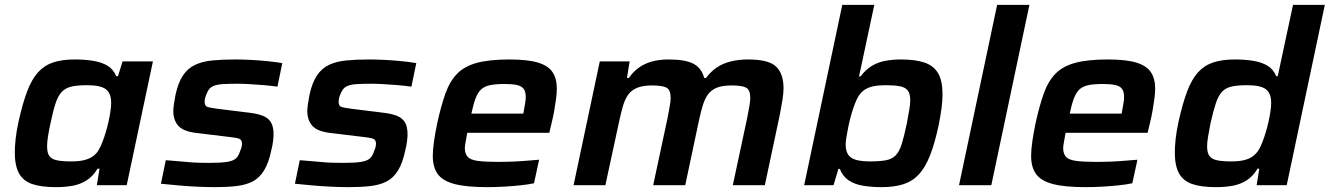

<svg xmlns="http://www.w3.org/2000/svg" viewBox="-20 -763 5478 791"><path d="M211 8Q151 8 113.5 -4.5Q76 -17 58.5 -48.5Q41 -80 41 -135Q41 -160 44.5 -191.5Q48 -223 56 -260Q73 -337 92 -387Q111 -437 137 -465.5Q163 -494 199.5 -506Q236 -518 288 -518Q330 -518 364 -512.5Q398 -507 422.5 -492.5Q447 -478 459 -449H466L485 -510H610L502 0H379L390 -68H382Q362 -35 334.5 -18.5Q307 -2 275.5 3Q244 8 211 8ZM274 -98Q306 -98 327.5 -103.5Q349 -109 364 -120Q379 -131 388 -148Q395 -160 402 -178Q409 -196 415.5 -217.5Q422 -239 427 -261.5Q432 -284 435 -304.5Q438 -325 438 -339Q438 -379 416 -395.5Q394 -412 338 -412Q299 -412 275 -406.5Q251 -401 235.5 -385.5Q220 -370 209.5 -339Q199 -308 188 -255Q181 -223 177.5 -200Q174 -177 174 -160Q174 -133 183.5 -120Q193 -107 215 -102.5Q237 -98 274 -98Z M865 8Q830 8 789.5 6Q749 4 711 0.5Q673 -3 643 -6L663 -103Q689 -101 712 -99Q735 -97 757.5 -95Q780 -93 801 -92.5Q822 -92 843 -92Q890 -92 915 -96Q940 -100 951.5 -110Q963 -120 969 -140Q973 -149 975 -156.5Q977 -164 977 -171Q977 -187 965 -191.5Q953 -196 923 -199L783 -216Q733 -223 713.5 -246Q694 -269 694 -306Q694 -316 696.5 -334Q699 -352 703 -372Q714 -423 734 -452.5Q754 -482 784 -496Q814 -510 855 -514Q896 -518 948 -518Q982 -518 1018 -516Q1054 -514 1087 -510.5Q1120 -507 1143 -503L1123 -406Q1094 -410 1063.5 -412.5Q1033 -415 1006 -416.5Q979 -418 959 -418Q923 -418 898 -416.5Q873 -415 857.5 -408Q842 -401 834 -383Q830 -375 826.5 -364.5Q823 -354 823 -344Q823 -327 833.5 -323Q844 -319 875 -315L1012 -298Q1043 -294 1064 -285.5Q1085 -277 1096 -259.5Q1107 -242 1107 -209Q1107 -199 1105 -182Q1103 -165 1098 -145Q1087 -92 1068 -61Q1049 -30 1021 -15.5Q993 -1 954 3.5Q915 8 865 8Z M1417 8Q1382 8 1341.5 6Q1301 4 1263 0.5Q1225 -3 1195 -6L1215 -103Q1241 -101 1264 -99Q1287 -97 1309.5 -95Q1332 -93 1353 -92.5Q1374 -92 1395 -92Q1442 -92 1467 -96Q1492 -100 1503.5 -110Q1515 -120 1521 -140Q1525 -149 1527 -156.5Q1529 -164 1529 -171Q1529 -187 1517 -191.5Q1505 -196 1475 -199L1335 -216Q1285 -223 1265.5 -246Q1246 -269 1246 -306Q1246 -316 1248.5 -334Q1251 -352 1255 -372Q1266 -423 1286 -452.5Q1306 -482 1336 -496Q1366 -510 1407 -514Q1448 -518 1500 -518Q1534 -518 1570 -516Q1606 -514 1639 -510.5Q1672 -507 1695 -503L1675 -406Q1646 -410 1615.5 -412.5Q1585 -415 1558 -416.5Q1531 -418 1511 -418Q1475 -418 1450 -416.5Q1425 -415 1409.5 -408Q1394 -401 1386 -383Q1382 -375 1378.5 -364.5Q1375 -354 1375 -344Q1375 -327 1385.5 -323Q1396 -319 1427 -315L1564 -298Q1595 -294 1616 -285.5Q1637 -277 1648 -259.5Q1659 -242 1659 -209Q1659 -199 1657 -182Q1655 -165 1650 -145Q1639 -92 1620 -61Q1601 -30 1573 -15.5Q1545 -1 1506 3.5Q1467 8 1417 8Z M1987 8Q1901 8 1852 -5Q1803 -18 1783 -46.5Q1763 -75 1763 -120Q1763 -147 1768 -181Q1773 -215 1781 -254Q1797 -327 1815 -377.5Q1833 -428 1863 -459Q1893 -490 1944.5 -504Q1996 -518 2078 -518Q2155 -518 2197 -505Q2239 -492 2256.5 -465.5Q2274 -439 2274 -398Q2274 -380 2271 -357Q2268 -334 2263.5 -308Q2259 -282 2252 -254L2243 -216H1905Q1902 -196 1898.5 -179.5Q1895 -163 1895 -150Q1896 -128 1907.5 -116Q1919 -104 1949.5 -100Q1980 -96 2035 -96Q2058 -96 2086.5 -97Q2115 -98 2145.5 -100.5Q2176 -103 2201 -105L2180 -8Q2157 -3 2124 0.5Q2091 4 2055.5 6Q2020 8 1987 8ZM1922 -295H2136L2138 -306Q2141 -324 2143.5 -338Q2146 -352 2146 -363Q2146 -386 2137 -397.5Q2128 -409 2108.5 -413Q2089 -417 2059 -417Q2021 -417 1998 -412Q1975 -407 1961.5 -394Q1948 -381 1939 -357Q1930 -333 1922 -295Z M2343 0 2451 -510H2574L2563 -442H2571Q2588 -467 2611.5 -484Q2635 -501 2665.5 -509.5Q2696 -518 2734 -518Q2806 -518 2838.5 -499.5Q2871 -481 2881 -442H2889Q2907 -467 2931.5 -484Q2956 -501 2989 -509.5Q3022 -518 3062 -518Q3147 -518 3177.5 -488.5Q3208 -459 3208 -399Q3208 -379 3203.5 -351Q3199 -323 3193 -292L3131 0H2999L3058 -276Q3063 -302 3067 -324Q3071 -346 3071 -359Q3071 -393 3053.5 -402Q3036 -411 2995 -411Q2957 -411 2934 -402Q2911 -393 2897.5 -375Q2884 -357 2875.5 -329.5Q2867 -302 2859 -264L2803 0H2671L2730 -276Q2735 -302 2739 -324Q2743 -346 2743 -359Q2743 -393 2725.5 -402Q2708 -411 2666 -411Q2629 -411 2605.5 -401.5Q2582 -392 2568.5 -373.5Q2555 -355 2547 -328Q2539 -301 2531 -264L2474 0Z M3612 8Q3573 8 3537.5 2.5Q3502 -3 3477 -19.5Q3452 -36 3440 -67H3434L3414 0H3293L3450 -743H3582L3519 -448H3525Q3547 -477 3572.5 -492Q3598 -507 3628 -512.5Q3658 -518 3691 -518Q3752 -518 3789.5 -505Q3827 -492 3845 -461Q3863 -430 3863 -374Q3863 -349 3859 -318Q3855 -287 3847 -247Q3831 -172 3811.5 -122.5Q3792 -73 3765.5 -44.5Q3739 -16 3701.5 -4Q3664 8 3612 8ZM3563 -98Q3603 -98 3628.5 -102.5Q3654 -107 3669.5 -122.5Q3685 -138 3695 -170Q3705 -202 3716 -255Q3722 -287 3726 -310.5Q3730 -334 3730 -350Q3730 -377 3720 -390Q3710 -403 3688 -407.5Q3666 -412 3629 -412Q3599 -412 3578 -407.5Q3557 -403 3542.5 -393.5Q3528 -384 3517 -367Q3510 -356 3502 -335.5Q3494 -315 3487 -290.5Q3480 -266 3475 -241.5Q3470 -217 3467 -197.5Q3464 -178 3464 -168Q3464 -129 3486.5 -113.5Q3509 -98 3563 -98Z M3931 0 4088 -743H4221L4064 0Z M4452 8Q4366 8 4317 -5Q4268 -18 4248 -46.5Q4228 -75 4228 -120Q4228 -147 4233 -181Q4238 -215 4246 -254Q4262 -327 4280 -377.5Q4298 -428 4328 -459Q4358 -490 4409.5 -504Q4461 -518 4543 -518Q4620 -518 4662 -505Q4704 -492 4721.5 -465.5Q4739 -439 4739 -398Q4739 -380 4736 -357Q4733 -334 4728.5 -308Q4724 -282 4717 -254L4708 -216H4370Q4367 -196 4363.5 -179.5Q4360 -163 4360 -150Q4361 -128 4372.5 -116Q4384 -104 4414.5 -100Q4445 -96 4500 -96Q4523 -96 4551.5 -97Q4580 -98 4610.5 -100.5Q4641 -103 4666 -105L4645 -8Q4622 -3 4589 0.5Q4556 4 4520.5 6Q4485 8 4452 8ZM4387 -295H4601L4603 -306Q4606 -324 4608.5 -338Q4611 -352 4611 -363Q4611 -386 4602 -397.5Q4593 -409 4573.5 -413Q4554 -417 4524 -417Q4486 -417 4463 -412Q4440 -407 4426.5 -394Q4413 -381 4404 -357Q4395 -333 4387 -295Z M4990 8Q4930 8 4892.5 -4.5Q4855 -17 4837.5 -48.5Q4820 -80 4820 -135Q4820 -160 4823.5 -191.5Q4827 -223 4835 -260Q4852 -337 4871 -387Q4890 -437 4916 -465.5Q4942 -494 4979 -506Q5016 -518 5067 -518Q5109 -518 5143 -512.5Q5177 -507 5201.5 -492.5Q5226 -478 5238 -449H5244L5307 -743H5438L5281 0H5157L5168 -68H5161Q5141 -35 5113.5 -18.5Q5086 -2 5054.5 3Q5023 8 4990 8ZM5053 -98Q5085 -98 5106.5 -103.5Q5128 -109 5142.5 -120Q5157 -131 5167 -148Q5174 -160 5181 -178Q5188 -196 5194.5 -217.5Q5201 -239 5206 -261.5Q5211 -284 5214 -304.5Q5217 -325 5217 -339Q5217 -379 5195 -395.5Q5173 -412 5117 -412Q5078 -412 5054 -406.5Q5030 -401 5015 -385.5Q5000 -370 4989.5 -339Q4979 -308 4967 -255Q4961 -223 4957 -200Q4953 -177 4953 -160Q4953 -133 4963 -120Q4973 -107 4995 -102.5Q5017 -98 5053 -98Z"/></svg>

Font: Saira SemiExpanded SemiBold
Style: Italic
Weight: 600
Width: 6
Italic angle: -12°
Designer: Hector Gatti with collaboration of the Omnibus-Type team
Foundry: Omnibus-Type
Version: Version 1.101